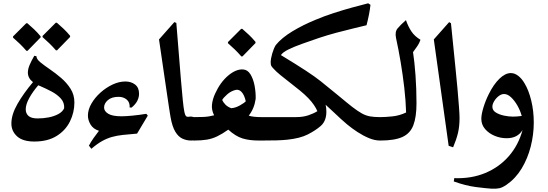

<svg xmlns="http://www.w3.org/2000/svg" viewBox="-20 -852 3321 1164"><path d="M188 6Q118 6 83.5 -25.5Q49 -57 49 -103Q49 -158 86.5 -223Q124 -288 180 -354Q149 -378 149 -412Q149 -433 159.5 -458Q170 -483 188 -514L201 -511Q201 -494 224 -475Q247 -456 281.5 -432.5Q316 -409 350.5 -379.5Q385 -350 408 -313.5Q431 -277 431 -231Q431 -170 404 -115.5Q377 -61 323 -27.5Q269 6 188 6ZM136 -189Q136 -164 153 -149Q170 -134 208 -134Q243 -134 276 -140.5Q309 -147 334.5 -161Q360 -175 369 -196Q371 -230 349 -254.5Q327 -279 293 -297Q259 -315 224 -330Q217 -333 212 -335Q179 -297 157.5 -258Q136 -219 136 -189ZM319 -547Q300 -569 280 -588.5Q260 -608 238 -627V-634L318 -714H325Q346 -696 366 -677Q386 -658 405 -635V-628L326 -547ZM140 -544Q121 -566 101 -585.5Q81 -605 59 -624V-631L139 -711H146Q167 -693 187 -674Q207 -655 226 -632V-625L147 -544Z M766 -200Q768 -232 748 -248.5Q728 -265 699 -265Q657 -265 634 -245Q611 -225 611 -200Q611 -178 636 -162.5Q661 -147 716 -147Q743 -147 783.5 -151Q824 -155 867 -162L876 -151L811 -42Q761 -38 724.5 -34Q688 -30 658 -21.5Q628 -13 598.5 3.5Q569 20 534 50L519 31Q529 11 548 -16Q567 -43 580 -59Q545 -70 529 -97Q513 -124 513 -151Q513 -187 534 -223.5Q555 -260 589 -290.5Q623 -321 662.5 -339.5Q702 -358 740 -358Q775 -358 799 -339.5Q823 -321 823 -284Q823 -262 812.5 -241Q802 -220 778 -200Z M1138 0Q1111 0 1086 -11.5Q1061 -23 1042.5 -54Q1024 -85 1014 -142Q1012 -153 1010 -166Q1008 -179 1004 -204.5Q1000 -230 993 -278.5Q986 -327 974 -408Q962 -489 944 -613L1037 -718L1049 -713Q1057 -616 1064 -527.5Q1071 -439 1077 -367.5Q1083 -296 1088 -246.5Q1093 -197 1097 -178Q1102 -152 1109 -147Q1116 -142 1127.5 -144.5Q1139 -147 1156 -142Q1176 -137 1186 -121.5Q1196 -106 1196 -68Q1196 -31 1184 -15.5Q1172 0 1138 0Z M1454 -431Q1482 -429 1499 -400.5Q1516 -372 1523.5 -332Q1531 -292 1530 -253Q1522 -194 1488 -151Q1501 -146 1522.5 -144Q1544 -142 1564 -142Q1584 -142 1594 -120Q1604 -98 1604 -72Q1604 -45 1594 -22.5Q1584 0 1564 0H1549Q1491 0 1449.5 -13Q1408 -26 1364 -66Q1327 -40 1297 -25.5Q1267 -11 1234.5 -5.5Q1202 0 1156 0Q1128 0 1107 -19.5Q1086 -39 1086 -71Q1086 -103 1107 -122.5Q1128 -142 1156 -142Q1192 -142 1212.5 -143Q1233 -144 1247.5 -146.5Q1262 -149 1278 -153Q1262 -185 1265 -216.5Q1268 -248 1283 -282Q1315 -353 1363 -393.5Q1411 -434 1454 -431ZM1470 -238Q1466 -256 1459.5 -271Q1453 -286 1443 -296Q1428 -311 1409 -307Q1380 -300 1357.5 -280Q1335 -260 1327 -246Q1333 -232 1346.5 -218Q1360 -204 1382 -196Q1408 -198 1434.5 -213Q1461 -228 1470 -238ZM1443 -510Q1424 -532 1404 -551.5Q1384 -571 1362 -590V-597L1442 -677H1449Q1470 -659 1490 -640Q1510 -621 1529 -598V-591L1450 -510Z M2226 -823Q2223 -794 2216.5 -761.5Q2210 -729 2202 -699Q2170 -691 2121.5 -679.5Q2073 -668 2019 -653.5Q1965 -639 1914 -622Q1861 -604 1812 -586.5Q1763 -569 1728.5 -552Q1694 -535 1683 -518Q1777 -461 1833.5 -424Q1890 -387 1925 -359Q1943 -344 1970.5 -322Q1998 -300 2026.5 -276.5Q2055 -253 2078.5 -233.5Q2102 -214 2114 -205Q2149 -178 2173.5 -164.5Q2198 -151 2223 -146.5Q2248 -142 2284 -142Q2307 -142 2318 -120Q2329 -98 2329 -72Q2330 -45 2319 -22.5Q2308 0 2285 0Q2252 0 2217 -14.5Q2182 -29 2147.5 -51.5Q2113 -74 2083 -99Q2068 -111 2046 -131.5Q2024 -152 1999.5 -175Q1975 -198 1954 -217Q1957 -204 1958 -189Q1963 -122 1924 -88Q1893 -61 1846 -37Q1799 -13 1721 -5Q1692 -2 1655.5 -1Q1619 0 1566 0Q1530 0 1512 -22Q1494 -44 1494 -71Q1494 -97 1512 -119.5Q1530 -142 1566 -142H1774Q1817 -142 1849.5 -153Q1882 -164 1904 -178Q1897 -195 1883.5 -215Q1870 -235 1850 -256Q1828 -279 1798.5 -303Q1769 -327 1738 -351Q1707 -375 1680.5 -396.5Q1654 -418 1639 -435Q1631 -443 1626 -450.5Q1621 -458 1621 -473Q1621 -496 1630.5 -528Q1640 -560 1652 -579Q1688 -623 1752.5 -662Q1817 -701 1893 -732Q1945 -754 2002 -772.5Q2059 -791 2113.5 -806Q2168 -821 2212 -832Z M2529 -611Q2522 -589 2507 -568Q2492 -547 2484 -536Q2493 -478 2499 -396Q2505 -314 2505 -226Q2505 -143 2486 -93Q2467 -43 2419.5 -21.5Q2372 0 2285 0Q2252 0 2235.5 -22Q2219 -44 2219 -70Q2219 -97 2235.5 -119.5Q2252 -142 2285 -142Q2317 -142 2359.5 -146.5Q2402 -151 2442 -170Q2440 -242 2431 -320Q2422 -398 2409 -475.5Q2396 -553 2381 -621Q2373 -659 2390.5 -680Q2408 -701 2441 -730Q2455 -690 2474.5 -661Q2494 -632 2529 -611Z M2714 -711Q2716 -692 2719.5 -657Q2723 -622 2728 -572Q2734 -511 2741 -443.5Q2748 -376 2753.5 -314Q2759 -252 2762.5 -205Q2766 -158 2766 -137Q2766 -86 2756.5 -46Q2747 -6 2727 41L2700 32L2610 -613L2703 -718Z M3077 -409Q3100 -409 3121.5 -392.5Q3143 -376 3160 -347Q3185 -306 3200.5 -243Q3216 -180 3216 -109Q3216 -36 3197.5 36.5Q3179 109 3142.5 169.5Q3106 230 3051 268Q3026 285 3008 289Q2990 293 2961 292Q2928 290 2865.5 282Q2803 274 2731 248L2734 228Q2837 232 2921.5 197Q3006 162 3064.5 95Q3123 28 3148 -64Q3133 -39 3109 -26.5Q3085 -14 3051 -14Q3014 -14 2979 -28.5Q2944 -43 2921 -69.5Q2898 -96 2898 -132Q2898 -158 2910.5 -199.5Q2923 -241 2943 -281Q2972 -340 3007.5 -374.5Q3043 -409 3077 -409ZM2965 -205Q2965 -183 2986 -170Q3007 -157 3036 -151Q3065 -145 3090 -145Q3114 -145 3143 -149Q3134 -182 3116.5 -212.5Q3099 -243 3078 -262.5Q3057 -282 3036 -282Q3019 -282 3002.5 -269Q2986 -256 2975.5 -238Q2965 -220 2965 -205Z"/></svg>

Font: Bona Nova SC
Style: Bold
Weight: 700
Designer: Mateusz Machalski
Foundry: Capitalics
Version: Version 4.001; ttfautohint (v1.8.4.7-5d5b)